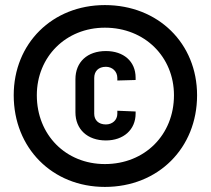

<svg xmlns="http://www.w3.org/2000/svg" viewBox="-20 -728 829 756"><path d="M393 8C603 8 756 -145 756 -353C756 -557 603 -708 393 -708C186 -708 34 -557 34 -353C34 -145 186 8 393 8ZM125 -353C125 -504 239 -619 393 -619C550 -619 665 -504 665 -353C665 -197 550 -82 393 -82C239 -82 125 -197 125 -353ZM277 -286C277 -219 324 -175 397 -175C466 -175 514 -217 514 -281V-289L442 -292V-280C442 -255 422 -238 397 -238C368 -238 351 -255 351 -280V-421C351 -447 367 -465 397 -465C422 -465 442 -447 442 -421V-411L514 -413V-422C514 -487 466 -527 397 -527C324 -527 277 -484 277 -416Z"/></svg>

Font: Vanilla Cream ExtraBold
Style: Regular
Weight: 800
Designer: Jeremy Tribby, Jinavaṁso
Foundry: Tribby Type
Version: Version 1.422;Glyphs 3.1.2 (3151)